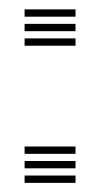

<svg xmlns="http://www.w3.org/2000/svg" viewBox="-20 -400 219 420"><path d="M33.8 -300V-316H145.2V-300ZM33.8 -363.5V-379.5H145.2V-363.5ZM33.8 -331.8V-347.8H145.2V-331.8ZM33.8 0V-16H145.2V0ZM33.8 -63.5V-79.5H145.2V-63.5ZM33.8 -31.8V-47.8H145.2V-31.8Z"/></svg>

Font: Big Shoulders Inline Text Thin Medium
Style: Regular
Weight: 500
Version: Version 2.002